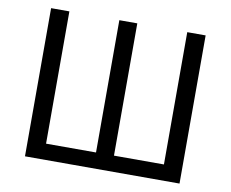

<svg xmlns="http://www.w3.org/2000/svg" viewBox="-79 -834 1125 936"><g transform="rotate(10 483.0 -366.5)"><path d="M100.6 0V-733.4H191.1V-78.6H438.4V-733.4H527.3V-78.6H774.6V-733.4H865.6V0Z"/></g></svg>

Font: Noto Sans HK Thin
Style: Regular
Weight: 100
Designer: Ryoko NISHIZUKA 西塚涼子 (kana, bopomofo & ideographs); Paul D. Hunt (Latin, Greek & Cyrillic); Sandoll Communications 산돌커뮤니
Foundry: Adobe
Version: Version 2.004-H2;hotconv 1.0.118;makeotfexe 2.5.65603